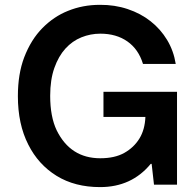

<svg xmlns="http://www.w3.org/2000/svg" viewBox="-20 -757 801 787"><path d="M390.3 9.9Q286.9 9.9 212 -36.2Q137.1 -82.4 95.9 -164.4Q53.3 -247.9 53.3 -362.9Q53.3 -453.8 79.2 -522Q107.2 -594.8 153.9 -642Q200.6 -689.3 258.5 -712.4Q319.2 -737.2 389.6 -737.2Q450.3 -737.6 503.4 -719.8Q556.5 -702.1 597.3 -669.9Q638.1 -637.8 665 -593.2Q691.8 -548.7 700.3 -495H566.1Q547.6 -555.4 502.1 -587.2Q456.7 -619 391.3 -619Q350.9 -619 313.7 -604Q276.6 -589.1 248.2 -557.9Q219.8 -526.6 202.8 -478.5Q185.7 -430.4 185.7 -364.3Q185.7 -278.4 212.4 -222.7Q268.8 -108.3 391 -108.3Q449.9 -108.3 489 -130Q528.8 -152.3 551.3 -188.9Q573.9 -225.5 576 -277.7H404.1V-380.7H705.6V0H611.2L601.6 -85.2H597.7Q519.5 9.9 390.3 9.9Z"/></svg>

Font: Linik Sans SemiBold
Style: Regular
Weight: 600
Designer: Fonts by Rasmus Andersson / Changes by Cristiano Sobral with parts from Marc Monis
Foundry: rsms
Version: Version 3.020; ttfautohint (v1.6)